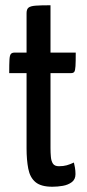

<svg xmlns="http://www.w3.org/2000/svg" viewBox="-20 -700 329 730"><path d="M179 10Q136 10 115 -7.5Q94 -25 87.5 -58.5Q81 -92 81 -136V-422H15Q15 -457 16 -473.5Q17 -490 21.5 -495Q26 -500 35 -500H81V-650Q81 -665 88.5 -671Q96 -677 115.5 -678.5Q135 -680 172 -680V-500H268Q268 -465 267 -448.5Q266 -432 262.5 -427Q259 -422 250 -422H172V-137Q172 -119 173.5 -103Q175 -87 181.5 -77.5Q188 -68 204 -68Q221 -68 233.5 -71.5Q246 -75 261 -82Q263 -74 265 -62.5Q267 -51 267 -38Q267 -18 253 -7.5Q239 3 219 6.5Q199 10 179 10Z"/></svg>

Font: Yanone Kaffeesatz Medium
Style: Regular
Weight: 500
Designer: Yanone (Cyrillic: Daniel Pouzeot, Huerta Tipografica, and Cyreal)
Foundry: Yanone
Version: Version 2.003